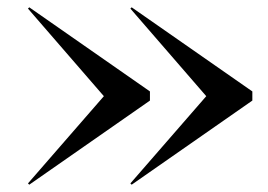

<svg xmlns="http://www.w3.org/2000/svg" viewBox="-20 -650 734 525"><path d="M340 -145 336.5 -148.5 544 -387 336.5 -626.5 340 -630 670 -400V-375ZM60 -145 56.5 -148.5 264 -387 56.5 -626.5 60 -630 390 -400V-375Z"/></svg>

Font: Bodoni Moda 28pt
Style: Regular
Weight: 400
Designer: Owen Earl
Foundry: indestructible type
Version: Version 2.005